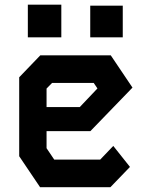

<svg xmlns="http://www.w3.org/2000/svg" viewBox="-20 -780 640 800"><path d="M148 -549.5 60 -458V-129L147 0H440L521.5 -84.5L452 -172L397.5 -115H206L174 -162.5V-233.5H356.5L532 -415L441.5 -549.5ZM174 -411 197 -434.5H370.5L386 -411.5L312.5 -334H174ZM356 -624.5V-756.5H491.5V-624.5ZM96 -624.5V-760.5H235.5V-624.5Z"/></svg>

Font: Kode Mono
Style: Regular
Weight: 400
Monospace: yes
Designer: Isa Ozler
Foundry: Kadena LLC
Version: Version 1.000;gftools[0.9.28]